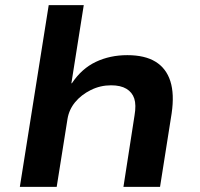

<svg xmlns="http://www.w3.org/2000/svg" viewBox="-20 -725 775 745"><path d="M57 0 169 -705H305L257 -402H259Q297 -459 352 -485Q407 -511 474 -511Q542 -511 583.5 -485.5Q625 -460 641 -410Q657 -360 646 -285L601 0H459L502 -277Q509 -318 501 -342.5Q493 -367 470.5 -380.5Q448 -394 411 -394Q369 -394 332 -375.5Q295 -357 271.5 -328.5Q248 -300 242 -264L200 0Z"/></svg>

Font: Nunito Sans 7pt SemiExpanded
Style: Bold Italic
Weight: 700
Width: 6
Italic angle: -9°
Designer: Vernon Adams
Foundry: Vernon Adams
Version: Version 3.101;gftools[0.9.27]